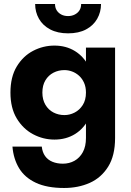

<svg xmlns="http://www.w3.org/2000/svg" viewBox="-20 -697 650 956"><path d="M42 33Q47 94 75 140.5Q103 187 158.5 213Q214 239 299 239Q370 239 427 213.5Q484 188 518.5 133Q553 78 553 -10V-460H408V-10Q408 32 392.5 60.5Q377 89 351 103.5Q325 118 293 118Q264 118 241 108.5Q218 99 204.5 80Q191 61 188 33ZM32 -236Q32 -159 63.5 -107Q95 -55 145 -28.5Q195 -2 251 -2Q309 -2 353.5 -29.5Q398 -57 424 -109.5Q450 -162 450 -236Q450 -311 424 -363Q398 -415 353.5 -442.5Q309 -470 251 -470Q195 -470 145 -444Q95 -418 63.5 -366Q32 -314 32 -236ZM191 -236Q191 -272 206 -297Q221 -322 246 -335Q271 -348 301 -348Q320 -348 339 -341Q358 -334 373.5 -320Q389 -306 398.5 -285Q408 -264 408 -236Q408 -199 392 -174Q376 -149 351.5 -136.5Q327 -124 301 -124Q271 -124 246 -137Q221 -150 206 -175.5Q191 -201 191 -236ZM155 -677Q155 -637 174 -603.5Q193 -570 230 -550.5Q267 -531 319 -531Q372 -531 408.5 -550.5Q445 -570 464 -603.5Q483 -637 483 -677H384Q384 -659 376 -646Q368 -633 353 -625Q338 -617 319 -617Q299 -617 284.5 -625Q270 -633 262 -646Q254 -659 254 -677Z"/></svg>

Font: Glinicke Jost Bold
Style: Bold
Weight: 700
Version: Version 3.710